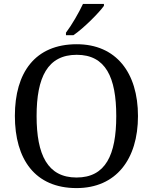

<svg xmlns="http://www.w3.org/2000/svg" viewBox="-20 -951 782 981"><path d="M317 -784V-771H355C408 -807 486 -886 511 -921V-931H404C383 -886 346 -822 317 -784ZM371 10C573 10 685 -137 685 -358C685 -580 573 -725 372 -725C159 -725 56 -580 56 -359C56 -137 159 10 371 10ZM371 -44C223 -44 167 -160 167 -358C167 -556 223 -671 372 -671C520 -671 574 -556 574 -358C574 -160 520 -44 371 -44Z"/></svg>

Font: Noto Serif
Style: Regular
Weight: 400
Designer: Monotype Design Team
Foundry: Monotype Imaging Inc.
Version: Version 2.015